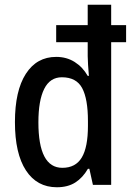

<svg xmlns="http://www.w3.org/2000/svg" viewBox="-20 -831 560 810"><path d="M220 -41Q136 -41 89.5 -112Q43 -183 43 -316Q43 -448 89 -519.5Q135 -591 217 -591Q261 -591 295 -569.5Q329 -548 350 -511H355Q353 -535 351.5 -557.5Q350 -580 350 -594V-653H217V-725H350V-811H449V-725H512V-653H449V-51H372L357 -119H351Q329 -81 297.5 -61Q266 -41 220 -41ZM243 -123Q299 -123 325 -166.5Q351 -210 351 -300V-320Q351 -414 326.5 -459.5Q302 -505 241 -505Q191 -505 166.5 -456Q142 -407 142 -315Q142 -123 243 -123Z"/></svg>

Font: Noto Sans Tamil UI Condensed Medium
Style: Regular
Weight: 500
Width: 3
Designer: Jelle Bosma - Monotype Design Team
Foundry: Monotype Imaging Inc.
Version: Version 2.004; ttfautohint (v1.8.4.7-5d5b)